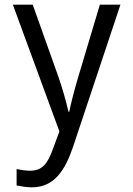

<svg xmlns="http://www.w3.org/2000/svg" viewBox="-20 -556 570 821"><path d="M116 245C211 245 258 174 293 70L495 -536H407L314 -225C301 -182 285 -122 276 -78H273C262 -124 248 -175 231 -224L120 -536H35L234 6L207 79C183 147 159 174 108 174C89 174 67 170 51 167V237C71 241 94 245 116 245Z"/></svg>

Font: Noto Sans Mono Condensed
Style: Regular
Weight: 400
Width: 3
Designer: Monotype Design Team
Foundry: Monotype Imaging Inc.
Version: Version 2.014